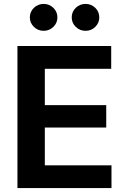

<svg xmlns="http://www.w3.org/2000/svg" viewBox="-20 -963 646 983"><path d="M69.3 0V-727.5H549.3V-610.8H209.5V-424.8H523.9V-310.1H209.5V-116.7H550.8V0ZM418 -805.2Q388.7 -805.2 367.9 -825.4Q347.2 -845.7 347.2 -874Q347.2 -902.8 367.9 -922.9Q388.7 -942.9 418 -942.9Q447.3 -942.9 467.8 -922.9Q488.3 -902.8 488.3 -874Q488.3 -845.7 467.8 -825.4Q447.3 -805.2 418 -805.2ZM203.6 -805.2Q174.3 -805.2 153.6 -825.4Q132.8 -845.7 132.8 -874Q132.8 -902.8 153.6 -922.9Q174.3 -942.9 203.6 -942.9Q232.4 -942.9 253.2 -922.9Q273.9 -902.8 273.9 -874Q273.9 -845.7 253.2 -825.4Q232.4 -805.2 203.6 -805.2Z"/></svg>

Font: Inter Cardless
Style: Bold
Weight: 700
Designer: Rasmus Andersson
Foundry: rsms
Version: Version 4.001;git-9221beed3